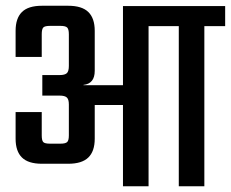

<svg xmlns="http://www.w3.org/2000/svg" viewBox="-20 -647 802 667"><path d="M762.2 -626V-556.2H689.9V0H601.1V-556.2H496.1V0H407.2V-282.2H309.1V-165Q309.1 -121.6 286.9 -99.9Q264.6 -78.1 216.8 -78.1H126Q78.1 -78.1 56.2 -99.9Q34.2 -121.6 34.2 -165V-257.8H125V-176.8Q125 -158.7 130.4 -153.3Q135.7 -147.9 153.8 -147.9H189.9Q207.5 -147.9 213.4 -153.6Q219.2 -159.2 219.2 -176.8V-284.2Q219.2 -301.8 212.2 -308.3Q205.1 -314.9 187 -314.9H127V-386.2H187Q205.1 -386.2 212.2 -392.8Q219.2 -399.4 219.2 -418V-527.8Q219.2 -545.4 213.4 -551.3Q207.5 -557.1 189.9 -557.1H153.8Q135.7 -557.1 130.4 -551.5Q125 -545.9 125 -527.8V-449.2H34.2V-540Q34.2 -583.5 56.2 -605.2Q78.1 -627 126 -627H216.8Q264.6 -627 286.9 -605.2Q309.1 -583.5 309.1 -540V-400.9Q309.1 -356.4 270 -352.1V-351.1H407.2V-626Z"/></svg>

Font: Teko
Style: Regular
Weight: 400
Designer: Manushi Parikh, Jonny Pinhorn
Foundry: Indian Type Foundry
Version: Version 2.000;PS 1.0;hotconv 1.0.79;makeotf.lib2.5.61930